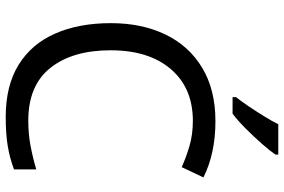

<svg xmlns="http://www.w3.org/2000/svg" viewBox="-181 -803 994 672"><g transform="rotate(90 316.0 -467.0)"><path d="M403 -645Q288 -645 222 -568Q156 -491 156 -357Q156 -224 217.5 -146.5Q279 -69 402 -69Q449 -69 491 -77Q533 -85 573 -97V-19Q533 -4 490.5 3Q448 10 389 10Q280 10 207 -35Q134 -80 97.5 -163Q61 -246 61 -358Q61 -466 100.5 -548.5Q140 -631 217 -677.5Q294 -724 404 -724Q517 -724 601 -682L565 -606Q532 -621 491.5 -633Q451 -645 403 -645ZM521 -934Q509 -916 484 -887.5Q459 -859 430.5 -830.5Q402 -802 378 -784H320V-796Q335 -815 352.5 -841Q370 -867 387 -894.5Q404 -922 415 -944H521Z"/></g></svg>

Font: TSCustom
Style: Regular
Weight: 400
Designer: Monotype Design Team
Foundry: Monotype Imaging Inc.
Version: Version 2.004; ttfautohint (v1.8.3) -l 8 -r 50 -G 200 -x 14 